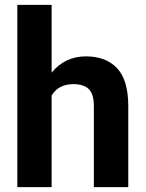

<svg xmlns="http://www.w3.org/2000/svg" viewBox="-20 -770 600 790"><path d="M192.4 -376.5V0H51.3V-750H192.4V-471.2Q247.6 -538.1 333.5 -538.1Q415.5 -538.1 461.4 -489.7Q507.3 -441.4 507.8 -335.4V0H366.2V-334Q366.2 -383.3 345.2 -403.6Q324.2 -423.8 281.7 -423.8Q220.2 -423.8 192.4 -376.5Z"/></svg>

Font: Mardoto
Style: Bold
Weight: 700
Designer: Christian Robertson, Vahan Hovhannisyan
Foundry: Google
Version: Version 1.000